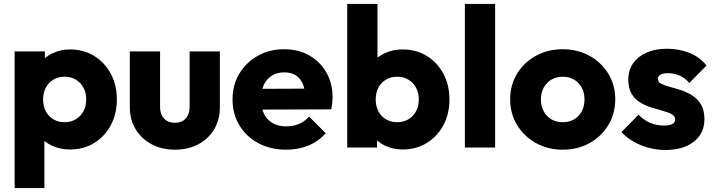

<svg xmlns="http://www.w3.org/2000/svg" viewBox="-20 -746 3612 971"><path d="M334 10Q284.5 10 243.5 -9Q202.5 -28 176.8 -61.5Q151 -95 147 -138V-343Q151 -386 177 -420.8Q203 -455.5 243.9 -475.8Q284.9 -496 334 -496Q403 -496 456.5 -463Q510 -430 540.5 -372.8Q571 -315.5 571 -242.5Q571 -170 540.5 -113Q510 -56 456.5 -23Q403 10 334 10ZM306.3 -128Q338.7 -128 363.3 -142.8Q388 -157.5 402 -183.5Q416 -209.6 416 -243.2Q416 -277 402 -302.8Q388 -328.5 363.5 -343.2Q338.9 -358 307 -358Q275 -358 250.3 -343.4Q225.5 -328.8 211.8 -302.9Q198 -277 198 -243.1Q198 -209.5 211.5 -183.5Q225 -157.5 249.8 -142.8Q274.5 -128 306.3 -128ZM54 205V-486H207V-361.2L181.5 -243L204.5 -125V205Z M864.5 11Q798.2 11 746.6 -16.5Q695 -44 665.8 -92.7Q636.5 -141.3 636.5 -204.4V-486H789.5V-206Q789.5 -180.9 798.4 -162.8Q807.4 -144.7 824.4 -134.8Q841.5 -125 864.7 -125Q899 -125 919 -146.5Q939 -168.1 939 -206V-486H1092V-204.5Q1092 -140.5 1063 -92Q1034 -43.5 982.8 -16.2Q931.6 11 864.5 11Z M1427.5 11Q1348.5 11 1287.2 -21.5Q1226 -54 1191 -111.8Q1156 -169.5 1156 -243Q1156 -316 1190.2 -373.2Q1224.5 -430.5 1283.8 -463.8Q1343 -497 1416.5 -497Q1488.5 -497 1543.8 -465.8Q1599 -434.5 1630.5 -379.5Q1662 -324.5 1662 -254Q1662 -240.5 1660.5 -226Q1659 -211.5 1655 -193L1236 -191.5V-296.5L1590 -298L1524 -253.5Q1523 -295.5 1510.8 -323.2Q1498.5 -351 1475.2 -365.5Q1452 -380 1417.5 -380Q1381.5 -380 1355 -363.5Q1328.5 -347 1314.2 -316.8Q1300 -286.5 1300 -244Q1300 -201 1315.2 -170.2Q1330.5 -139.5 1359 -123.2Q1387.5 -107 1427 -107Q1463 -107 1492 -119.2Q1521 -131.5 1543 -156.5L1627 -72.5Q1591 -31 1540 -10Q1489 11 1427.5 11Z M2016 10Q1966.5 10 1925.5 -10.2Q1884.5 -30.5 1858.8 -65.2Q1833 -100 1829 -143V-348Q1833 -391 1859 -424.5Q1885 -458 1926 -477Q1967 -496 2016 -496Q2085 -496 2138.5 -463Q2192 -430 2222.5 -372.8Q2253 -315.5 2253 -242.5Q2253 -170 2222.5 -113Q2192 -56 2138.5 -23Q2085 10 2016 10ZM1989 -128Q2021 -128 2045.5 -142.8Q2070 -157.5 2084 -183.5Q2098 -209.5 2098 -243Q2098 -276.5 2084 -302.5Q2070 -328.5 2045.2 -343.2Q2020.5 -358 1988.5 -358Q1956.5 -358 1931.8 -343.2Q1907 -328.5 1893.5 -302.8Q1880 -277 1880 -243Q1880 -209 1893.8 -183Q1907.5 -157 1932.2 -142.5Q1957 -128 1989 -128ZM1736 0V-726H1889V-366.5L1863.5 -249L1886.5 -130.5V0Z M2331 0V-726H2484V0Z M2826 11Q2750.5 11 2690.2 -22.5Q2630 -56 2595 -114Q2560 -172 2560 -244Q2560 -316 2594.8 -373Q2629.5 -430 2689.8 -463.5Q2750 -497 2825.5 -497Q2901.5 -497 2961.5 -463.8Q3021.5 -430.5 3056.5 -373.2Q3091.5 -316 3091.5 -244Q3091.5 -172 3056.8 -114Q3022 -56 2962 -22.5Q2902 11 2826 11ZM2825.5 -128Q2858.5 -128 2883.5 -142.5Q2908.5 -157 2922.2 -183.2Q2936 -209.5 2936 -243.5Q2936 -277.5 2921.8 -303.2Q2907.5 -329 2883 -343.5Q2858.5 -358 2825.5 -358Q2793.5 -358 2768.5 -343.2Q2743.5 -328.5 2729.5 -302.8Q2715.5 -277 2715.5 -243Q2715.5 -209.5 2729.5 -183.2Q2743.5 -157 2768.5 -142.5Q2793.5 -128 2825.5 -128Z M3344.5 12.5Q3301.5 12.5 3260 1.2Q3218.5 -10 3183.2 -30.2Q3148 -50.5 3123 -78L3209.5 -166Q3234 -139.5 3267 -125.2Q3300 -111 3339 -111Q3366 -111 3380.2 -118.8Q3394.5 -126.5 3394.5 -141Q3394.5 -159 3377.2 -168.5Q3360 -178 3333 -185.2Q3306 -192.5 3276 -201.8Q3246 -211 3218.8 -227Q3191.5 -243 3174.5 -271.2Q3157.5 -299.5 3157.5 -344Q3157.5 -390.5 3181.5 -425.2Q3205.5 -460 3249.5 -479.8Q3293.5 -499.5 3353 -499.5Q3414.5 -499.5 3467.2 -478.2Q3520 -457 3553 -414.5L3466 -326.5Q3443 -353.5 3414.5 -364.8Q3386 -376 3358.5 -376Q3332.5 -376 3319.8 -368.2Q3307 -360.5 3307 -347Q3307 -331.5 3324 -322.5Q3341 -313.5 3368 -306.5Q3395 -299.5 3424.8 -289.8Q3454.5 -280 3481.5 -262.8Q3508.5 -245.5 3525.5 -217Q3542.5 -188.5 3542.5 -143Q3542.5 -71.5 3489 -29.5Q3435.5 12.5 3344.5 12.5Z"/></svg>

Font: Marine Company Thin
Style: Regular
Weight: 100
Designer: Rodrigo Fuenzalida
Foundry: fragTYPE
Version: Version 1.000